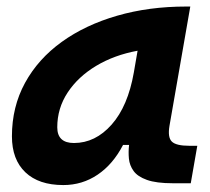

<svg xmlns="http://www.w3.org/2000/svg" viewBox="-20 -542 626 573"><path d="M168.9 10.3Q95.7 10.3 55.7 -27.8Q15.6 -65.9 15.6 -135.3Q15.6 -223.1 54.7 -294.7Q93.8 -366.2 164.3 -417Q234.9 -467.8 329.6 -495.1Q424.3 -522.5 535.6 -522.5H547.9L485.8 -166.5Q480 -132.3 492.7 -119.6Q505.4 -106.9 545.4 -106.9H568.8L549.3 4.9H496.1Q446.3 4.9 418.5 -5.1Q390.6 -15.1 378.7 -31.7Q366.7 -48.3 364.7 -68.6Q362.8 -88.9 365.2 -109.4H347.2Q317.4 -51.8 271.5 -20.8Q225.6 10.3 168.9 10.3ZM200.7 -115.2Q264.6 -115.2 313.2 -170.2Q361.8 -225.1 379.4 -325.7L390.6 -390.6Q321.3 -377.9 267.1 -345.5Q212.9 -313 181.9 -265.9Q150.9 -218.8 150.9 -162.1Q150.9 -115.2 200.7 -115.2Z"/></svg>

Font: Cascadia Code PL
Style: Bold Italic
Weight: 700
Italic angle: -10°
Monospace: yes
Designer: Aaron Bell
Foundry: Saja Typeworks
Version: Version 2404.023; ttfautohint (v1.8.4)